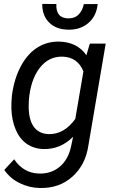

<svg xmlns="http://www.w3.org/2000/svg" viewBox="-20 -751 589 980"><path d="M2 0ZM41 -265.1Q52.7 -351.6 87.6 -415.3Q122.6 -479 172.6 -509.5Q222.7 -540 282.2 -538.6Q374 -536.6 420.9 -469.2L438.5 -528.3H519.5L431.6 -11.2Q417.5 89.8 349.6 150.6Q281.7 211.4 182.1 208.5Q128.4 207.5 79.3 183.1Q30.3 158.7 2 116.2L52.2 62Q100.1 132.8 178.7 134.8Q241.7 136.7 285.4 99.6Q329.1 62.5 343.3 -5.9L353 -52.7Q288.6 11.7 202.1 9.8Q152.8 8.3 116.5 -16.8Q80.1 -42 60.1 -89.6Q40 -137.2 38.1 -195.8Q37.1 -224.6 41 -265.1ZM126.5 -214.8Q125 -145 150.6 -106.7Q176.3 -68.4 228 -66.4Q307.1 -64.5 364.3 -144L405.8 -386.7Q376.5 -459 299.8 -461.9Q228 -463.9 181.9 -403.3Q135.7 -342.8 127.4 -239.7ZM478.5 -730.5Q472.7 -669.4 430.9 -633.5Q389.2 -597.7 326.7 -599.6Q266.6 -600.6 230.7 -636.2Q194.8 -671.9 195.8 -731L267.6 -730.5Q264.2 -659.2 327.1 -657.2Q361.8 -656.7 381.8 -677.5Q401.9 -698.2 407.7 -730Z"/></svg>

Font: Roboto
Style: Italic
Weight: 400
Italic angle: -12°
Designer: Google
Version: Version 2.134; 2016; ttfautohint (v1.6)